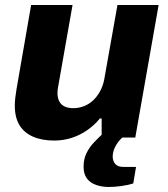

<svg xmlns="http://www.w3.org/2000/svg" viewBox="-20 -547 669 765"><path d="M413 198Q388 198 364.5 190.5Q341 183 327 165Q313 147 313 117Q313 87 324.5 63.5Q336 40 353 22Q370 4 386 -11H479L478 -7Q457 7 443 30.5Q429 54 429 77Q429 94 439 106Q449 118 471 118H522L511 184Q488 191 461.5 194.5Q435 198 413 198ZM196 13Q147 13 111.5 -2.5Q76 -18 57.5 -48.5Q39 -79 39 -126Q39 -142 41 -158.5Q43 -175 46 -193L104 -527H269L213 -209Q211 -200 210 -192Q209 -184 209 -177Q209 -156 216.5 -142.5Q224 -129 238 -122.5Q252 -116 272 -116Q294 -116 314.5 -124Q335 -132 351 -147Q367 -162 378.5 -183Q390 -204 395 -229L448 -527H612L519 1H385V-75H378Q356 -48 327 -28Q298 -8 265 2.5Q232 13 196 13Z"/></svg>

Font: Archivo SemiBold ExtraBold
Style: Italic
Weight: 800
Italic angle: -10°
Version: Version 2.001